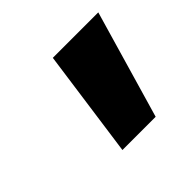

<svg xmlns="http://www.w3.org/2000/svg" viewBox="-79 -801 433 433"><g transform="rotate(-45 137.0 -585.0)"><path d="M93 -456 129 -714H274L199 -456Z"/></g></svg>

Font: Noto Sans Display Extra
Style: Italic
Weight: 800
Italic angle: -12°
Designer: Monotype Design Team
Foundry: Monotype Imaging Inc.
Version: Version 1.900